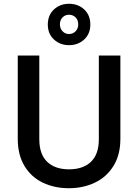

<svg xmlns="http://www.w3.org/2000/svg" viewBox="-20 -989 730 1016"><path d="M458 -859Q458 -810 425.5 -780Q393 -750 345 -750Q298 -750 265.5 -780Q233 -810 233 -859Q233 -909 265.5 -939Q298 -969 345 -969Q393 -969 425.5 -939Q458 -909 458 -859ZM394 -860Q394 -883 380 -897Q366 -911 345 -911Q325 -911 311 -897Q297 -883 297 -860Q297 -838 311 -823.5Q325 -809 345 -809Q366 -809 380 -823.5Q394 -838 394 -860ZM188 -695V-252Q188 -173 229.5 -133Q271 -93 345 -93Q420 -93 461.5 -133Q503 -173 503 -252V-695H617V-254Q617 -169 580 -110Q543 -51 481 -22Q419 7 344 7Q269 7 207.5 -22Q146 -51 110 -110Q74 -169 74 -254V-695Z"/></svg>

Font: Fz Poppins Med
Style: Regular
Weight: 500
Designer: Ninad Kale (Devanagari), Jonny Pinhorn (Latin)
Foundry: Indian Type Foundry
Version: Vit hóa bi Vntype.Com & FontZin.Com